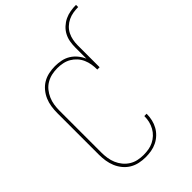

<svg xmlns="http://www.w3.org/2000/svg" viewBox="-266 -1011 1121 1121"><g transform="rotate(-45 294.0 -450.5)"><path d="M247 8Q221 8 195.5 2.5Q170 -3 148 -16Q126 -29 109 -49.5Q92 -70 82 -94Q72 -118 68 -143.5Q64 -169 64 -195V-540Q64 -566 68 -592Q72 -618 82 -641.5Q92 -665 109 -685.5Q126 -706 148 -719Q170 -732 196 -737.5Q222 -743 248 -743Q273 -743 298 -738Q323 -733 344.5 -720Q366 -707 382.5 -687Q399 -667 409 -644V-735Q409 -759 413 -782.5Q417 -806 428 -827Q439 -848 457 -864.5Q475 -881 496 -891Q517 -901 541 -905Q565 -909 588 -909V-891Q567 -891 546 -887.5Q525 -884 506 -875Q487 -866 471 -851Q455 -836 445.5 -817Q436 -798 432 -777Q428 -756 428 -735V-554H409Q409 -576 405.5 -598Q402 -620 393 -640.5Q384 -661 369 -677.5Q354 -694 335 -705Q316 -716 294 -720.5Q272 -725 250 -725Q226 -725 203 -720Q180 -715 159.5 -703Q139 -691 124 -672.5Q109 -654 99.5 -632Q90 -610 86.5 -587Q83 -564 83 -540V-195Q83 -172 86.5 -148.5Q90 -125 99 -103.5Q108 -82 123 -63.5Q138 -45 158 -32.5Q178 -20 201 -15Q224 -10 247 -10Q269 -10 290 -13.5Q311 -17 330 -26.5Q349 -36 364.5 -50.5Q380 -65 390.5 -84Q401 -103 406 -123.5Q411 -144 411 -166Q411 -166 411 -166.5Q411 -167 411 -168H430Q430 -167 430 -166.5Q430 -166 430 -165Q430 -142 424.5 -118.5Q419 -95 407.5 -74.5Q396 -54 378.5 -37.5Q361 -21 339.5 -10.5Q318 0 294.5 4Q271 8 247 8Z"/></g></svg>

Font: Zed Mono Thin
Style: Regular
Weight: 100
Monospace: yes
Designer: Belleve Invis
Foundry: Belleve Invis
Version: Version 1.0.0; ttfautohint (v1.8.4)